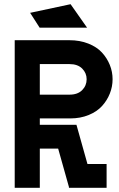

<svg xmlns="http://www.w3.org/2000/svg" viewBox="-20 -891 564 911"><path d="M49.8 0V-700.2H309.1Q358.9 -700.2 398.9 -684.3Q439 -668.5 463.4 -642.1Q487.8 -615.7 501 -583Q514.2 -550.3 514.2 -515.1Q514.2 -480 501.2 -447.3Q488.3 -414.6 464.1 -387.9Q439.9 -361.3 400.6 -345.2Q361.3 -329.1 313 -329.1H168.9V-298.8H342.8L395 -112.8H485.8V0H307.1V-3.9L255.9 -186H168.9V0ZM123 -830.1 314.9 -871.1 393.1 -759.8H168ZM168.9 -441.9H310.1Q348.6 -441.9 369.9 -463.4Q391.1 -484.9 391.1 -515.1Q391.1 -544.4 369.9 -565.7Q348.6 -586.9 310.1 -586.9H168.9Z"/></svg>

Font: Cakra Normal
Style: Regular
Weight: 400
Designer: Lucia Kollert, Vojtech Kollert
Foundry: OoM Type
Version: Version 1.000;Glyphs 3.1.1 (3148)